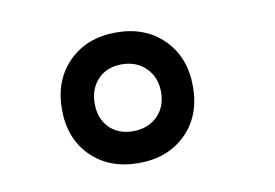

<svg xmlns="http://www.w3.org/2000/svg" viewBox="-45 -781 620 433"><g transform="rotate(-10 265.0 -564.5)"><path d="M92 -564Q92 -631 133.5 -672.5Q175 -714 242 -714Q309 -714 350.5 -672.5Q392 -631 392 -564Q392 -497 350.5 -456Q309 -415 242 -415Q175 -415 133.5 -456Q92 -497 92 -564ZM167 -564Q167 -530 187.5 -509Q208 -488 242 -488Q276 -488 297.5 -509Q319 -530 319 -564Q319 -598 297.5 -619.5Q276 -641 242 -641Q208 -641 187.5 -619.5Q167 -598 167 -564Z"/></g></svg>

Font: Panefresco 999wt
Style: Regular
Weight: 900
Version: Version 1.001